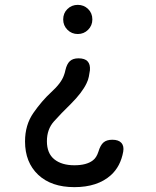

<svg xmlns="http://www.w3.org/2000/svg" viewBox="-20 -580 640 790"><path d="M360 -500Q360 -475 342.5 -457.5Q325 -440 300 -440Q275 -440 257.5 -457.5Q240 -475 240 -500Q240 -526 257.5 -543Q275 -560 300 -560Q325 -560 342.5 -543Q360 -526 360 -500ZM487 44Q476 105 436 141Q381 190 286 190Q191 190 137 139Q83 88 83 2Q83 -66 117.5 -115.5Q152 -165 190 -200Q232 -238 243 -270Q245 -275 246.5 -280.5Q248 -286 249 -291Q255 -317 267.5 -328.5Q280 -340 303 -340Q329 -340 340.5 -327.5Q352 -315 350 -291Q348 -278 345.5 -264.5Q343 -251 336 -237Q318 -199 272 -153Q231 -113 202 -80.5Q173 -48 173 1Q173 51 203.5 75.5Q234 100 286 100Q336 100 362 80Q377 69 385 44Q393 17 406 6Q419 -5 442 -5Q468 -5 479.5 8Q491 21 487 44Z"/></svg>

Font: Maple Mono NF
Style: Regular
Weight: 400
Monospace: yes
Designer: subframe7536
Version: Version 7.000